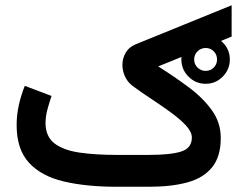

<svg xmlns="http://www.w3.org/2000/svg" viewBox="-20 -713 931 733"><path d="M672.4 -485.8Q672.4 -523.9 699.7 -551Q727.1 -578.1 765.1 -578.1Q803.2 -578.1 830.3 -551Q857.4 -523.9 857.4 -485.8Q857.4 -447.8 830.3 -420.4Q803.2 -393.1 765.1 -393.1Q727.1 -393.1 699.7 -420.4Q672.4 -447.8 672.4 -485.8ZM721.2 -485.8Q721.2 -467.8 734.1 -455.1Q747.1 -442.4 765.1 -442.4Q783.7 -442.4 796.1 -455.1Q808.6 -467.8 808.6 -485.8Q808.6 -504.4 796.1 -517.1Q783.7 -529.8 765.1 -529.8Q747.1 -529.8 734.1 -517.1Q721.2 -504.4 721.2 -485.8ZM548.8 0H425.3Q309.1 0 223.4 -20.3Q137.7 -40.5 90.6 -91.8Q43.5 -143.1 43.5 -235.4Q43.5 -275.4 52.2 -313.5Q61 -351.6 74.7 -385.3L176.8 -346.7Q168.9 -324.2 161.4 -296.4Q153.8 -268.6 153.8 -242.7Q154.3 -190.9 188.7 -165Q223.1 -139.2 284.2 -130.4Q345.2 -121.6 425.3 -121.6H548.3Q632.8 -121.6 672.6 -134.8Q712.4 -147.9 712.4 -188Q712.4 -210 689 -234.9Q665.5 -259.8 629.4 -285.9Q593.3 -312 554.7 -337.4Q516.1 -362.8 485.4 -385.7Q466.8 -399.9 457 -421.4Q447.3 -442.9 447.3 -465.3Q447.3 -489.7 459.5 -511.2Q471.7 -532.7 497.1 -543.5L864.3 -692.9V-573.2L584 -459.5Q646 -420.4 700.4 -379.9Q754.9 -339.4 788.8 -292.2Q822.8 -245.1 822.8 -186Q822.8 -115.7 790.3 -75Q757.8 -34.2 696.8 -17.1Q635.7 0 548.8 0Z"/></svg>

Font: Vazirmatn RD UI SemiBold
Style: Regular
Weight: 600
Designer: Saber Rastikerdar
Foundry: Saber Rastikerdar
Version: Version 33.003